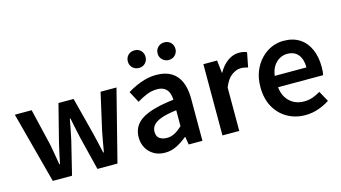

<svg xmlns="http://www.w3.org/2000/svg" viewBox="-88 -1110 2569 1445"><g transform="rotate(-15 1196.5 -388.0)"><path d="M174 0 27 -555H158L226 -268Q234 -227 240.5 -188Q247 -149 254 -108H259Q268 -149 276 -188.5Q284 -228 294 -268L367 -555H485L559 -268Q569 -227 578 -188Q587 -149 596 -108H601Q608 -149 615 -188Q622 -227 630 -268L695 -555H819L678 0H522L458 -258Q449 -297 441 -336.5Q433 -376 424 -419H419Q411 -376 403.5 -336.5Q396 -297 387 -257L324 0Z M1047 14Q998 14 961.5 -7Q925 -28 904 -64.5Q883 -101 883 -149Q883 -239 961 -287.5Q1039 -336 1209 -355Q1208 -385 1198.5 -409.5Q1189 -434 1167.5 -448.5Q1146 -463 1109 -463Q1067 -463 1028 -447Q989 -431 952 -408L905 -496Q936 -515 971.5 -531.5Q1007 -548 1047.5 -558.5Q1088 -569 1132 -569Q1202 -569 1248 -541Q1294 -513 1317 -459.5Q1340 -406 1340 -329V0H1233L1223 -61H1219Q1182 -30 1139 -8Q1096 14 1047 14ZM1089 -90Q1122 -90 1150.5 -105.5Q1179 -121 1209 -149V-273Q1134 -264 1090 -248Q1046 -232 1027.5 -209.5Q1009 -187 1009 -159Q1009 -122 1031.5 -106Q1054 -90 1089 -90ZM1021 -653Q991 -653 971.5 -673Q952 -693 952 -721Q952 -751 971.5 -770.5Q991 -790 1021 -790Q1052 -790 1071 -770.5Q1090 -751 1090 -721Q1090 -693 1071 -673Q1052 -653 1021 -653ZM1254 -653Q1224 -653 1204 -673Q1184 -693 1184 -721Q1184 -751 1204 -770.5Q1224 -790 1254 -790Q1284 -790 1303.5 -770.5Q1323 -751 1323 -721Q1323 -693 1303.5 -673Q1284 -653 1254 -653Z M1496 0V-555H1603L1614 -456H1616Q1646 -510 1688 -539.5Q1730 -569 1774 -569Q1796 -569 1810.5 -566Q1825 -563 1837 -557L1815 -444Q1800 -448 1787.5 -450.5Q1775 -453 1757 -453Q1725 -453 1688.5 -427Q1652 -401 1627 -338V0Z M2140 14Q2063 14 2001 -21Q1939 -56 1902.5 -121Q1866 -186 1866 -277Q1866 -345 1887.5 -398.5Q1909 -452 1945.5 -490.5Q1982 -529 2027.5 -549Q2073 -569 2122 -569Q2197 -569 2248 -535.5Q2299 -502 2325 -442.5Q2351 -383 2351 -305Q2351 -286 2349.5 -269.5Q2348 -253 2345 -242H1994Q1999 -193 2021 -159Q2043 -125 2077.5 -106.5Q2112 -88 2157 -88Q2192 -88 2223 -98.5Q2254 -109 2285 -128L2330 -46Q2291 -20 2242 -3Q2193 14 2140 14ZM1992 -331H2239Q2239 -394 2210 -430.5Q2181 -467 2124 -467Q2093 -467 2065 -451.5Q2037 -436 2017.5 -406Q1998 -376 1992 -331Z"/></g></svg>

Font: Noto Sans KR SemiBold
Style: Regular
Weight: 600
Designer: Ryoko NISHIZUKA  (kana, bopomofo & ideographs); Paul D. Hunt (Latin, Greek & Cyrillic); Sandoll Communications , Soo-you
Foundry: Adobe
Version: Version 2.004-H2;hotconv 1.0.118;makeotfexe 2.5.65603